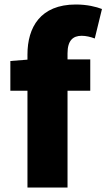

<svg xmlns="http://www.w3.org/2000/svg" viewBox="-20 -833 473 853"><path d="M433 -793C407 -803 367 -813 317 -813C159 -813 102 -711 102 -591V-568L26 -562V-430H102V0H280V-430H381V-569H280V-596C280 -653 304 -674 343 -674C362 -674 383 -669 401 -662Z"/></svg>

Font: Noto Sans T Chinese Black
Style: Bold
Weight: 900
Designer: Ryoko NISHIZUKA (kana & ideographs); Paul D. Hunt (Latin, Greek & Cyrillic); Wenlong ZHANG (bopomofo); Sandoll Communica
Foundry: Adobe Systems Incorporated
Version: Version 1.000;PS 1;hotconv 1.0.78;makeotf.lib2.5.61930